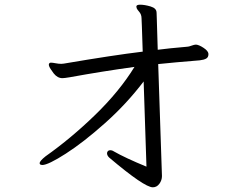

<svg xmlns="http://www.w3.org/2000/svg" viewBox="-20 -749 1040 818"><path d="M160 -46Q153 -46 150 -50Q149 -51 149 -54Q149 -63 174 -83Q283 -160 386 -260Q489 -360 553 -464Q415 -445 278 -420Q254 -416 246 -416Q225 -416 209 -436Q206 -440 197 -453Q188 -466 188 -474Q188 -478 192 -481Q193 -482 198 -482Q204 -482 217 -479.5Q230 -477 241 -477Q248 -477 252 -478Q463 -514 588 -529Q586 -605 584.5 -635.5Q583 -666 583 -671Q583 -688 572 -700Q571 -701 566 -707.5Q561 -714 561 -721V-722Q562 -729 577 -729Q596 -729 621.5 -721.5Q647 -714 647 -695Q647 -707 652 -537Q697 -543 778 -550Q784 -550 796 -554.5Q808 -559 815 -559Q828 -558 847.5 -545Q867 -532 868 -520V-518Q868 -505 858.5 -499.5Q849 -494 831 -492Q720 -483 654 -476L670 1Q670 19 659 34Q648 49 631 49Q595 49 446 -77Q436 -86 436 -96Q436 -101 439.5 -105Q443 -109 449 -109Q458 -109 465 -104Q514 -76 604 -39L592 -402Q519 -306 427.5 -224.5Q336 -143 260.5 -94.5Q185 -46 160 -46Z"/></svg>

Font: Fusion Kai T
Style: Regular
Weight: 400
Designer: Fontworks Inc.
Version: Version 24.134;May 13, 2024